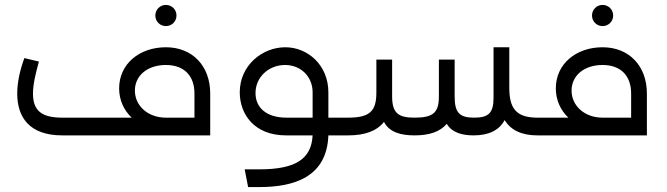

<svg xmlns="http://www.w3.org/2000/svg" viewBox="-20 -550 2708 780"><path d="M654 -444C678 -444 697 -463 697 -487C697 -511 678 -530 654 -530C630 -530 611 -511 611 -487C611 -463 630 -444 654 -444ZM654 -358C546 -358 464 -290 464 -191C464 -144 483 -102 515 -72H233C147 -72 114 -102 114 -170C114 -208 125 -252 138 -300L79 -314C61 -265 50 -216 50 -170C50 -75 98 0 233 0H834V-170C834 -282 762 -358 654 -358ZM654 -72C581 -72 528 -120 528 -182C528 -243 579 -286 654 -286C727 -286 770 -243 770 -170V-72Z M1314 -72V-175C1314 -285 1231 -358 1139 -358C1046 -358 954 -285 954 -175C954 -87 1012 0 1142 0H1250C1245 96 1181 138 1033 138H974L988 210H1033C1177 210 1308 168 1314 0H1385C1400 0 1405 -15 1405 -36C1405 -58 1400 -72 1385 -72ZM1018 -172C1018 -237 1072 -286 1138 -286C1202 -286 1250 -239 1250 -175V-72H1144C1063 -72 1018 -112 1018 -172Z M2163 -72C2074 -72 2049 -113 2049 -194V-358H1985V-152C1985 -93 1966 -72 1907 -72C1847 -72 1827 -91 1827 -159V-308H1763V-159C1763 -93 1741 -72 1664 -72C1599 -72 1573 -90 1573 -158V-308H1509V-174C1509 -98 1482 -72 1394 -72H1385C1370 -72 1365 -58 1365 -36C1365 -15 1370 0 1385 0H1394C1463 0 1511 -18 1540 -55C1561 -13 1608 0 1664 0C1725 0 1768 -15 1795 -47C1816 -11 1858 0 1904 0C1966 0 2008 -21 2030 -62C2055 -22 2098 0 2163 0C2178 0 2183 -15 2183 -36C2183 -58 2178 -72 2163 -72Z M2428 -444C2452 -444 2471 -463 2471 -487C2471 -511 2452 -530 2428 -530C2404 -530 2385 -511 2385 -487C2385 -463 2404 -444 2428 -444ZM2428 -358C2320 -358 2238 -290 2238 -191C2238 -144 2257 -102 2289 -72H2163C2148 -72 2143 -58 2143 -36C2143 -15 2148 0 2163 0H2608V-170C2608 -282 2536 -358 2428 -358ZM2428 -72C2355 -72 2302 -120 2302 -182C2302 -243 2353 -286 2428 -286C2501 -286 2544 -243 2544 -170V-72Z"/></svg>

Font: UULA Sans
Style: Regular
Weight: 400
Designer: Mohamed Gaber, Laura Garcia Mut
Foundry: Kief Type Foundry
Version: Version 3.006;hotconv 1.0.109;makeotfexe 2.5.65596